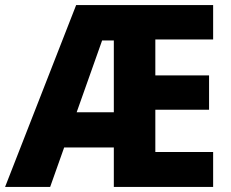

<svg xmlns="http://www.w3.org/2000/svg" viewBox="-23 -734 906 754"><path d="M814 0H424V-155H229L174 0H-3L276 -714H814V-579H587V-438H798V-303H587V-137H814ZM278 -293H424V-575H378Z"/></svg>

Font: Noto Sans Arabic SemCond ExtBd
Style: Regular
Weight: 800
Width: 4
Designer: Monotype Design Team, Nadine Chahine, Nizar Qandah and Khaled Hosny
Foundry: Monotype Imaging Inc.
Version: Version 2.012; ttfautohint (v1.8.4.7-5d5b)